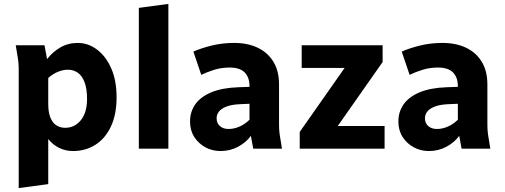

<svg xmlns="http://www.w3.org/2000/svg" viewBox="-20 -755 2565 975"><path d="M60 -525H206L219 -455Q248 -492 287 -514.5Q326 -537 375 -537Q428 -537 473 -503Q518 -469 545 -407.5Q572 -346 572 -261Q572 -173 543 -112Q514 -51 464 -19.5Q414 12 351 12Q313 12 280.5 -4Q248 -20 225 -49V180L75 200V-400Q75 -421 73.5 -437.5Q72 -454 68 -476ZM225 -227Q225 -186 235.5 -159Q246 -132 265.5 -119Q285 -106 311 -106Q359 -106 390.5 -144.5Q422 -183 422 -253Q422 -303 410 -336Q398 -369 376 -385Q354 -401 325 -401Q300 -401 273.5 -390Q247 -379 225 -359Z M685 0V-715L835 -735V0Z M945 -138Q945 -187 971.5 -225Q998 -263 1052.5 -286Q1107 -309 1190 -312L1247 -314V-318Q1247 -362 1222.5 -387Q1198 -412 1146 -412Q1104 -412 1067.5 -400.5Q1031 -389 1002 -375L962 -493Q1000 -510 1054 -523.5Q1108 -537 1169 -537Q1237 -537 1288 -513Q1339 -489 1368 -442Q1397 -395 1397 -326V-125Q1397 -104 1398.5 -87.5Q1400 -71 1404 -49L1412 0H1266L1254 -65Q1229 -31 1188.5 -9.5Q1148 12 1100 12Q1058 12 1023 -7Q988 -26 966.5 -59.5Q945 -93 945 -138ZM1080 -155Q1080 -129 1097 -114.5Q1114 -100 1140 -100Q1169 -100 1197 -112.5Q1225 -125 1247 -147V-228L1200 -226Q1155 -224 1129 -213.5Q1103 -203 1091.5 -188Q1080 -173 1080 -155Z M1502 -85 1730 -410H1512V-525H1923V-440L1695 -115H1933V0H1502Z M2003 -138Q2003 -187 2029.5 -225Q2056 -263 2110.5 -286Q2165 -309 2248 -312L2305 -314V-318Q2305 -362 2280.5 -387Q2256 -412 2204 -412Q2162 -412 2125.5 -400.5Q2089 -389 2060 -375L2020 -493Q2058 -510 2112 -523.5Q2166 -537 2227 -537Q2295 -537 2346 -513Q2397 -489 2426 -442Q2455 -395 2455 -326V-125Q2455 -104 2456.5 -87.5Q2458 -71 2462 -49L2470 0H2324L2312 -65Q2287 -31 2246.5 -9.5Q2206 12 2158 12Q2116 12 2081 -7Q2046 -26 2024.5 -59.5Q2003 -93 2003 -138ZM2138 -155Q2138 -129 2155 -114.5Q2172 -100 2198 -100Q2227 -100 2255 -112.5Q2283 -125 2305 -147V-228L2258 -226Q2213 -224 2187 -213.5Q2161 -203 2149.5 -188Q2138 -173 2138 -155Z"/></svg>

Font: Radio Canada
Style: Regular
Weight: 400
Designer: Charles Daoud, Etienne Aubert Bonn, Alexandre Saumier Demers, Jacques Le Bailly
Foundry: Radio-Canada
Version: Version 2.104;gftools[0.9.28.dev5+ged2979d]